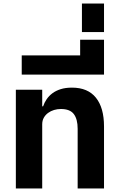

<svg xmlns="http://www.w3.org/2000/svg" viewBox="-20 -1058 667 1078"><path d="M69 -554H217V-461H222Q229 -482 242 -501Q255 -520 274.5 -534.5Q294 -549 321 -557.5Q348 -566 384 -566Q473 -566 518.5 -509.5Q564 -453 564 -348V0H416V-335Q416 -389 394.5 -417.5Q373 -446 322 -446Q302 -446 283.5 -440.5Q265 -435 250 -424Q235 -413 226 -397Q217 -381 217 -360V0H69Z M102 -747H430V-835H564V-639H102Z M440 -1038H564V-878H440Z"/></svg>

Font: IBM Plex Sans Thai
Style: Bold
Weight: 700
Designer: Mike Abbink, Paul van der Laan, Pieter van Rosmalen, Ben Mitchell, Mark Frömberg
Foundry: Bold Monday
Version: Version 1.2